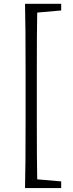

<svg xmlns="http://www.w3.org/2000/svg" viewBox="-20 -793 376 985"><path d="M293.9 -739.3 170.9 -728.5Q168.9 -630.9 168.9 -429.7V-170.9Q168.9 28.3 170.9 127L293.9 137.7V171.9H108.4Q111.3 59.6 111.3 -170.9V-429.7Q111.3 -659.2 108.4 -773.4H293.9Z"/></svg>

Font: GenYoMin JP Light
Style: Regular
Weight: 300
Version: Version 1.001;PS 1;hotconv 16.6.51;makeotf.lib2.5.65220 DEVE